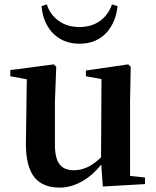

<svg xmlns="http://www.w3.org/2000/svg" viewBox="-20 -838 712 874"><path d="M252 16Q176 16 138 -29Q97 -79 98 -187L102 -477L27 -491V-519L225 -545L236 -534L230 -374V-180Q230 -116 252 -89Q273 -63 316 -63Q381 -63 440 -122L442 -478L371 -491V-517L564 -545L575 -534L572 -374V-37L640 -30V0L448 11L441 -89Q403 -41 356 -14Q305 16 252 16ZM342 -639Q263 -639 215 -693Q175 -740 169 -810L193 -818Q209 -770 246 -744Q285 -715 342 -715Q398 -715 437 -744Q473 -771 490 -818L515 -810Q508 -740 468 -693Q421 -639 342 -639Z"/></svg>

Font: GenRyuMin TW B
Style: Regular
Weight: 700
Version: Version 1.501;PS 1;hotconv 16.6.51;makeotf.lib2.5.65220